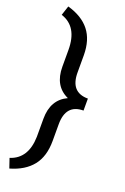

<svg xmlns="http://www.w3.org/2000/svg" viewBox="-179 -835 697 1067"><g transform="rotate(20 169.0 -301.0)"><path d="M9.3 122.6Q108.4 90.8 111.8 -39.1V-146.5Q111.8 -259.3 200.2 -300.3Q111.8 -340.3 111.8 -454.1V-553.2Q111.8 -690.9 9.8 -723.6L28.3 -779.8Q114.7 -755.4 158.2 -700.4Q201.7 -645.5 202.1 -555.2V-452.6Q202.1 -335.9 305.7 -335.9V-265.1Q202.1 -265.1 202.1 -146.5V-47.9Q202.1 43.9 158 99.1Q113.8 154.3 28.3 178.7Z"/></g></svg>

Font: Shabnam FD
Style: Regular
Weight: 400
Foundry: DejaVu fonts team - Redesigned by Saber Rastikerdar - Based on Vazir font
Version: Version 5.00;October 20, 2019;FontCreator 12.0.0.2547 64-bit